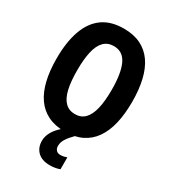

<svg xmlns="http://www.w3.org/2000/svg" viewBox="-228 -839 1056 1189"><g transform="rotate(30 300.0 -244.5)"><path d="M300 10Q230 10 179 -15Q128 -40 95 -87.5Q62 -135 46 -203Q30 -271 30 -358Q30 -474 59 -556.5Q88 -639 147.5 -682.5Q207 -726 300 -726Q370 -726 421 -701Q472 -676 505 -628.5Q538 -581 554 -512.5Q570 -444 570 -358Q570 -271 554 -203Q538 -135 505 -87.5Q472 -40 421 -15Q370 10 300 10ZM300 -115Q343 -115 370 -142.5Q397 -170 410 -224Q423 -278 423 -359Q423 -478 394 -539.5Q365 -601 300 -601Q257 -601 229.5 -573.5Q202 -546 189.5 -492Q177 -438 177 -358Q177 -278 189.5 -224Q202 -170 229.5 -142.5Q257 -115 300 -115ZM324 237Q267 237 236.5 207.5Q206 178 206 129Q206 103 218 77Q230 51 252 27.5Q274 4 304 -16L371 0Q338 33 323 57.5Q308 82 308 107Q308 126 318.5 137.5Q329 149 348 149Q362 149 374 146Q386 143 394 140V225Q381 230 364 233.5Q347 237 324 237Z"/></g></svg>

Font: Noto Sans Mono
Style: Bold
Weight: 700
Designer: Monotype Design Team
Foundry: Monotype Imaging Inc.
Version: Version 2.014